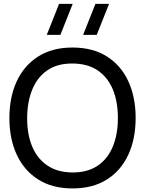

<svg xmlns="http://www.w3.org/2000/svg" viewBox="-20 -988 772 1022"><path d="M495 -802.5H422.5L488 -967.5H560.5ZM301.5 -802.5H229L294.5 -967.5H367ZM366 15Q258.5 15 183.5 -32.5Q108.5 -80 69.2 -164.5Q30 -249 30 -360Q30 -471 69.2 -555.5Q108.5 -640 183.5 -687.5Q258.5 -735 366 -735Q474 -735 549 -687.5Q624 -640 663 -555.5Q702 -471 702 -360Q702 -249 663 -164.5Q624 -80 549 -32.5Q474 15 366 15ZM366 -70Q367 -70 368 -70Q447 -70 500.5 -106.5Q554 -143 580.8 -208.5Q607.5 -274 607.5 -360Q607.5 -446.5 580.8 -511.5Q554 -576.5 500.2 -613Q446.5 -649.5 366 -650Q365 -650 364 -650Q285 -650 232 -613.8Q179 -577.5 152 -512Q125 -446.5 124.5 -360Q124.5 -358.5 124.5 -357Q124.5 -273 151.2 -208.5Q178 -144 231.8 -107.2Q285.5 -70.5 366 -70Z"/></svg>

Font: Cns Manrope Med
Style: Regular
Weight: 500
Designer: Mikhail Sharanda
Foundry: Mikhail Sharanda
Version: Version 4.504